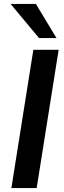

<svg xmlns="http://www.w3.org/2000/svg" viewBox="-20 -959 324 979"><path d="M38 0 150 -705H279L167 0ZM179 -765 34 -939H163L268 -765Z"/></svg>

Font: Mulish ExtraLight
Style: Italic
Weight: 200
Italic angle: -9°
Designer: Vernon Adams
Foundry: Vernon Adams
Version: Version 3.603